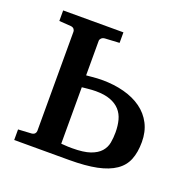

<svg xmlns="http://www.w3.org/2000/svg" viewBox="-94 -575 666 668"><g transform="rotate(20 239.5 -241.0)"><path d="M347.2 -145Q347.2 -169.9 341.8 -190.4Q336.4 -210.9 323.2 -225.6Q310.1 -240.2 288.3 -248.5Q266.6 -256.8 233.9 -256.8Q227.5 -256.8 219.2 -256.3Q210.9 -255.9 202.6 -254.9Q193.4 -253.9 183.1 -252.9V-43.9Q189.5 -43.5 196.3 -43Q202.1 -42.5 209.2 -42.2Q216.3 -42 224.1 -42Q266.1 -42 290.5 -50.5Q314.9 -59.1 327.6 -73.5Q340.3 -87.9 343.8 -106.4Q347.2 -125 347.2 -145ZM444.8 -145Q444.8 -106.9 433.8 -79.6Q422.9 -52.2 397.2 -34.7Q371.6 -17.1 330.1 -8.5Q288.6 0 228 0H24.9V-39.1L74.2 -42Q82.5 -43 86.2 -47.6Q89.8 -52.2 89.8 -57.1V-424.8Q89.8 -429.7 86.2 -434.3Q82.5 -439 74.2 -439.9L30.8 -442.9V-481.9H253.9V-442.9L200.2 -439.9Q191.9 -439 187.5 -434.3Q183.1 -429.7 183.1 -424.8V-296.9Q193.8 -297.9 204.1 -298.8Q212.9 -299.8 222.9 -300.3Q232.9 -300.8 241.2 -300.8Q285.6 -300.8 323 -290.8Q360.4 -280.8 387.5 -261.2Q414.6 -241.7 429.7 -212.4Q444.8 -183.1 444.8 -145Z"/></g></svg>

Font: Charis SIL Cyr
Style: Regular
Weight: 400
Foundry: SIL International
Version: Version 5.000